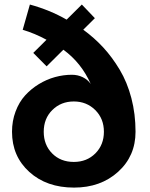

<svg xmlns="http://www.w3.org/2000/svg" viewBox="-20 -816 665 850"><path d="M33.2 -232.7Q33.2 -280.5 48.9 -322.3Q64.5 -364.1 91.1 -393.4Q117.7 -422.7 152 -443.6Q186.4 -464.5 223.6 -474.8Q260.9 -485 298.2 -485Q324.5 -485 346.6 -474.1Q368.6 -463.2 381.8 -444.1Q340 -538.2 260.5 -595.9L186.4 -522.3L127.3 -581.8L185.9 -640Q134.1 -668.2 80.5 -684.1L112.3 -795.9Q200.5 -771.8 275 -729.1L342.3 -795.9L400 -735.5L348.6 -684.5Q397.7 -648.6 437.3 -605.7Q476.8 -562.7 510 -507.3Q543.2 -451.8 561.6 -381.6Q580 -311.4 580 -232.7Q580 -125 502.7 -55.2Q425.5 14.5 307.7 14.5Q186.4 14.5 109.8 -54.8Q33.2 -124.1 33.2 -232.7ZM306.8 -366.8Q250 -366.8 211.8 -329.1Q173.6 -291.4 173.6 -232.7Q173.6 -174.5 210.9 -136.8Q248.2 -99.1 306.8 -99.1Q364.5 -99.1 402.3 -137Q440 -175 440 -232.7Q440 -290.9 401.6 -328.9Q363.2 -366.8 306.8 -366.8Z"/></svg>

Font: Spartan MB
Style: Bold
Weight: 700
Designer: Matt Bailey, Mirko Velimirovic
Foundry: Matt Bailey
Version: Version 1.005